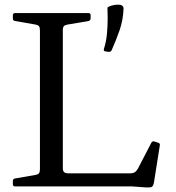

<svg xmlns="http://www.w3.org/2000/svg" viewBox="-20 -798 753 822"><path d="M501 -775Q509 -771 509 -761Q507 -712 492.5 -670Q478 -628 458 -583Q454 -575 444 -576L431 -578Q422 -579 425 -589Q435 -620 438 -654.5Q441 -689 441 -719Q441 -749 440 -766Q448 -772 461 -775Q474 -778 486 -778Q491 -778 494.5 -777.5Q498 -777 501 -775ZM151 0V-742H249V-78Q249 -66 254.5 -61Q260 -56 273 -56H538Q550 -56 557.5 -61Q565 -66 571 -77L628 -187Q632 -195 642 -192L657 -187Q667 -184 664 -174L639 -16Q637 -7 634 -2Q631 3 623.5 4Q616 5 599 4L544 0ZM44 0Q35 0 35 -10V-23Q35 -33 45 -34L131 -49Q143 -51 147 -56.5Q151 -62 151 -74V-215H249V0ZM35 -732Q35 -742 44 -742H358Q368 -742 368 -733V-720Q368 -711 359 -708L270 -693Q258 -691 253.5 -686Q249 -681 249 -669V-527H151V-668Q151 -680 147 -685.5Q143 -691 131 -693L45 -708Q35 -709 35 -719Z"/></svg>

Font: Hahmlet
Style: Regular
Weight: 400
Designer: Minjoo Ham & Mark Frömberg
Foundry: hypertype
Version: Version 1.001; ttfautohint (v1.8.3)